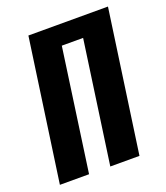

<svg xmlns="http://www.w3.org/2000/svg" viewBox="-114 -671 650 751"><g transform="rotate(-20 211.0 -295.5)"><path d="M6.9 0 90.9 -591H422.1L338.1 0H216.7L288.8 -509H200.1L128.3 0Z"/></g></svg>

Font: Alumni Sans Thin
Style: Italic
Weight: 100
Italic angle: -8°
Designer: Robert E. Leuschke
Foundry: Robert E. Leuschke
Version: Version 1.016